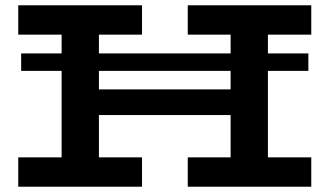

<svg xmlns="http://www.w3.org/2000/svg" viewBox="-20 -706 1246 726"><path d="M60 -438V-504H1146V-438ZM49 0V-111H517V0ZM690 0V-111H1157V0ZM213 -60V-621H354V-60ZM254 -271V-368H953V-271ZM49 -575V-686H517V-575ZM852 -65V-625H993V-65ZM690 -575V-686H1157V-575Z"/></svg>

Font: BioRhyme SemiExpanded
Style: Bold
Weight: 700
Width: 6
Designer: Aoife Mooney
Foundry: Aoife Mooney Type
Version: Version 1.600;gftools[0.9.33]